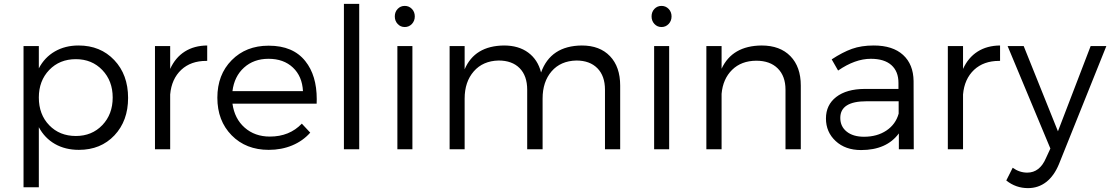

<svg xmlns="http://www.w3.org/2000/svg" viewBox="-20 -762 5667 980"><path d="M100.1 193.8V-526.9H178.2V-413.1Q207.5 -469.2 260 -499.5Q312.5 -529.8 380.9 -529.8Q492.7 -529.8 563.2 -455.3Q633.8 -380.9 633.8 -262.2Q633.8 -145 564 -71Q494.1 2.9 382.8 2.9Q313 2.9 260.5 -27.1Q208 -57.1 178.2 -112.8V193.8ZM178.2 -264.2Q178.2 -177.7 231.2 -122.8Q284.2 -67.9 367.2 -67.9Q449.2 -67.9 502.2 -123.3Q555.2 -178.7 555.2 -264.2Q555.2 -349.1 502.2 -404.5Q449.2 -460 367.2 -460Q284.2 -460 231.2 -404.8Q178.2 -349.6 178.2 -264.2Z M771 0V-526.9H848.6V-410.2Q875 -468.3 923.1 -498.8Q971.2 -529.3 1037.6 -529.8V-451.2Q1035.2 -451.2 1032.7 -451.2Q954.1 -451.2 905.3 -405.8Q855.5 -358.9 848.6 -279.8V0Z M1350.6 -528.8Q1350.6 -528.8 1352.1 -528.8Q1476.1 -528.8 1538.6 -449.7Q1596.7 -377 1596.7 -255.9Q1596.7 -244.6 1596.2 -232.9H1166.5Q1177.2 -155.8 1229 -110.4Q1280.8 -64.9 1357.4 -64.9Q1457.5 -64.9 1520.5 -130.9L1563.5 -85Q1525.9 -42.5 1471.4 -19.8Q1417 2.9 1351.6 2.9Q1235.4 2.9 1162.4 -71.3Q1089.4 -145.5 1089.4 -263.2Q1089.4 -380.9 1162.6 -454.8Q1235.8 -528.8 1350.6 -528.8ZM1166.5 -296.9H1526.4Q1522.5 -372.6 1475.1 -417.2Q1427.7 -461.9 1350.6 -461.9Q1275.4 -461.9 1225.6 -417Q1175.8 -372.1 1166.5 -296.9Z M1735.4 0V-742.2H1813.5V0Z M2009.8 -639.6Q1995.1 -655.3 1995.1 -678.2Q1995.1 -701.2 2009.8 -716.6Q2024.4 -731.9 2045.9 -731.9Q2067.4 -731.9 2082.3 -716.6Q2097.2 -701.2 2097.2 -678.2Q2097.2 -655.3 2082.3 -639.6Q2067.4 -624 2045.9 -624Q2024.4 -624 2009.8 -639.6ZM2008.3 0V-526.9H2085V0Z M2274.9 0V-526.9H2351.6V-408.2Q2402.8 -528.3 2552.7 -529.8Q2627 -529.8 2676 -493.7Q2725.1 -457.5 2741.7 -392.1Q2790.5 -528.3 2949.7 -529.8Q3041.5 -529.8 3093.5 -475.3Q3145.5 -420.9 3145.5 -325.2V0H3067.9V-304.2Q3067.9 -374.5 3029.1 -413.8Q2990.2 -453.1 2921.9 -453.1Q2841.3 -451.2 2795.4 -397.9Q2749.5 -344.7 2749.5 -258.8V0H2670.9V-304.2Q2670.9 -375 2632.3 -414.1Q2593.8 -453.1 2524.9 -453.1Q2444.8 -451.2 2398.2 -397.7Q2351.6 -344.2 2351.6 -258.8V0Z M3320.3 -639.6Q3305.7 -655.3 3305.7 -678.2Q3305.7 -701.2 3320.3 -716.6Q3335 -731.9 3356.4 -731.9Q3377.9 -731.9 3392.8 -716.6Q3407.7 -701.2 3407.7 -678.2Q3407.7 -655.3 3392.8 -639.6Q3377.9 -624 3356.4 -624Q3335 -624 3320.3 -639.6ZM3318.8 0V-526.9H3395.5V0Z M3585.4 0V-526.9H3663.1V-411.1Q3717.3 -528.3 3867.2 -529.8Q3961.4 -529.8 4014.4 -475.3Q4067.4 -420.9 4067.4 -325.2V0H3989.3V-304.2Q3989.3 -373.5 3949.7 -412.8Q3910.2 -452.1 3840.3 -452.1Q3763.7 -451.7 3716.8 -405.5Q3669.9 -359.4 3663.1 -283.2V0Z M4393.1 -308.1H4565.9V-338.9Q4565.9 -397.5 4529.8 -429.7Q4493.7 -461.9 4424.8 -461.9Q4344.7 -461.9 4257.8 -401.9L4225.1 -459Q4280.8 -495.6 4328.6 -512.7Q4376.5 -529.8 4439.9 -529.8Q4536.6 -529.8 4589.4 -481.7Q4642.1 -433.6 4643.1 -348.1L4644 0H4567.9V-81.1Q4505.4 3.9 4375 3.9Q4294.9 3.9 4245.4 -42Q4195.8 -87.9 4195.8 -157.2Q4195.8 -226.6 4248.3 -267.1Q4300.8 -307.6 4393.1 -308.1ZM4269 -160.2Q4269 -116.2 4301.8 -90.1Q4334.5 -64 4390.1 -64Q4457 -64 4504.4 -95.7Q4551.8 -127.4 4566.9 -182.1V-245.1H4402.8Q4269 -245.1 4269 -160.2Z M4817.9 0V-526.9H4895.5V-410.2Q4921.9 -468.3 4970 -498.8Q5018.1 -529.3 5084.5 -529.8V-451.2Q5082 -451.2 5079.6 -451.2Q5001 -451.2 4952.1 -405.8Q4902.3 -358.9 4895.5 -279.8V0Z M5116.2 159.2 5148.9 94.2Q5183.6 119.1 5223.1 119.1Q5287.1 119.1 5318.8 44.9L5341.3 -3.9L5123 -526.9H5205.1L5379.9 -91.8L5546.9 -526.9H5627L5385.3 75.2Q5360.4 135.7 5320.1 167Q5279.8 198.2 5227.1 198.2Q5165 198.2 5116.2 159.2Z"/></svg>

Font: Montserrat Light
Style: Regular
Weight: 300
Designer: Julieta Ulanovsky
Foundry: Julieta Ulanovsky
Version: Version 1.000;PS 002.000;hotconv 1.0.70;makeotf.lib2.5.58329